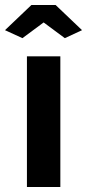

<svg xmlns="http://www.w3.org/2000/svg" viewBox="-47 -750 349 770"><path d="M61 0V-524H195V0ZM-27 -629 79 -730H176L282 -629L213 -597L128 -660L43 -597Z"/></svg>

Font: Raleway
Style: Bold
Weight: 700
Designer: Matt McInerney, Pablo Impallari, Rodrigo Fuenzalida
Foundry: Matt McInerney, Pablo Impallari, Rodrigo Fuenzalida
Version: Version 4.026